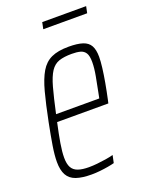

<svg xmlns="http://www.w3.org/2000/svg" viewBox="-128 -715 604 789"><g transform="rotate(-20 174.5 -321.0)"><path d="M134 8Q93 8 67 -1Q41 -10 29 -31.5Q17 -53 17 -89Q17 -118 23.5 -158.5Q30 -199 41 -254Q56 -329 69.5 -379.5Q83 -430 101 -460.5Q119 -491 148 -504.5Q177 -518 224 -518Q262 -518 285 -510.5Q308 -503 318 -485Q328 -467 328 -436Q328 -417 324.5 -388.5Q321 -360 315 -326.5Q309 -293 301 -256L298 -243H74Q63 -193 57 -157Q51 -121 51 -95Q51 -68 59.5 -52.5Q68 -37 86.5 -30.5Q105 -24 134 -24Q151 -24 170.5 -26Q190 -28 209 -31Q228 -34 242 -38L235 -5Q224 -2 207 1Q190 4 171 6Q152 8 134 8ZM81 -275H270L275 -300Q281 -330 287.5 -364.5Q294 -399 294 -426Q294 -453 286 -465.5Q278 -478 263 -482Q248 -486 226 -486Q192 -486 170 -478.5Q148 -471 133.5 -449Q119 -427 107.5 -385.5Q96 -344 81 -275ZM151 -621 157 -650H349L343 -621Z"/></g></svg>

Font: Saira ExtraCondensed Thin
Style: Italic
Weight: 250
Width: 2
Italic angle: -12°
Designer: Hector Gatti with collaboration of the Omnibus-Type team
Foundry: Omnibus-Type
Version: Version 1.101